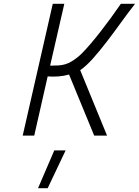

<svg xmlns="http://www.w3.org/2000/svg" viewBox="-20 -717 734 1015"><path d="M267 78H327L232 278H181ZM345 -323Q317 -315 288.5 -313Q260 -311 232 -313L161 0H100L259 -697H320L245 -370L288 -371Q326 -373 357 -391.5Q388 -410 412 -434Q434 -456 459.5 -486Q485 -516 511.5 -550Q538 -584 565.5 -621.5Q593 -659 619 -697H694Q658 -651 620.5 -599Q583 -547 545.5 -498Q508 -449 472 -408.5Q436 -368 404 -346L546 0H478Z"/></svg>

Font: Panefresco 250wt
Style: Italic
Weight: 300
Version: Version 1.000